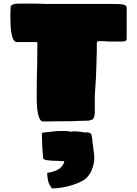

<svg xmlns="http://www.w3.org/2000/svg" viewBox="-20 -678 763 1073"><path d="M200 -18Q185 -51 185 -138Q185 -222 188 -331Q189 -366 189 -439L186 -443H75Q62 -443 54.5 -457.5Q47 -472 43 -498Q38 -528 38 -584V-598Q38 -608 39 -614V-629V-638Q39 -644 45 -648.5Q51 -653 59 -655Q69 -658 89 -658H165Q190 -658 203 -657L240 -656H600Q639 -656 651 -655Q656 -654 665 -653Q674 -652 678 -649Q685 -646 686.5 -641.5Q688 -637 688 -628V-463Q688 -452 679 -448Q673 -446 663 -446H631H598Q575 -446 563 -448H533Q524 -448 523 -444Q523 -443 522 -441.5Q521 -440 521 -438V-423V-389Q521 -374 520 -366Q520 -337 516 -239L514 -209Q512 -167 510 -148V-53Q510 -19 496 -10Q483 -5 478 -4L453 -3Q414 -3 398 -1L293 0Q273 1 221 1Q207 1 200 -18ZM249 333Q245 314 244.5 303.5Q244 293 244 288Q297 281 322 256Q333 243 337 233Q339 227 339 226Q339 223 336.5 222.5Q334 222 330 222.5Q326 223 322 223Q315 221 299 221Q272 221 249 218Q242 218 230 214Q227 213 225 211.5Q223 210 222 209Q217 162 216 138Q216 117 215 107Q215 77 214 68L220 63L267 58Q297 54 310 54H354L364 56Q367 58 384 58Q385 56 390 56Q407 56 425 58Q449 61 460 63Q461 63 462 62Q463 61 464 61H466Q470 62 477.5 64Q485 66 487 68Q491 72 491.5 75Q492 78 492 83Q492 84 493 86.5Q494 89 495 95Q495 100 497 118Q498 128 500 138Q502 148 502 156Q507 189 507 203Q507 216 506 223Q499 275 470 309Q448 336 386 355.5Q324 375 270 375Q266 368 258.5 356.5Q251 345 249 333Z"/></svg>

Font: Sigmar One
Style: Regular
Weight: 400
Designer: Vernon Adams
Foundry: Vernon Adams
Version: Version 2.000